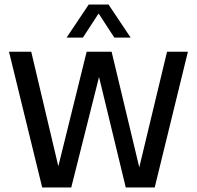

<svg xmlns="http://www.w3.org/2000/svg" viewBox="-20 -822 863 842"><path d="M165 0 19.5 -595H117L249.5 -35H221.5L360 -595H469.5L603.5 -35H578L712.5 -595H804L658.5 0H531.5L403 -531H426L292.5 0ZM272 -657 369 -802H456L553 -657H481.5L405.5 -773.5H419.5L343.5 -657Z"/></svg>

Font: Encode Sans SC Condensed Medium
Style: Regular
Weight: 500
Width: 3
Designer: Multiple Designers
Foundry: Impallari Type
Version: Version 3.002